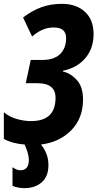

<svg xmlns="http://www.w3.org/2000/svg" viewBox="-30 -744 507 999"><path d="M97 235Q152 235 187 204.5Q222 174 222 115Q222 82 211 55Q200 28 183 8Q280 -4 341 -66.5Q402 -129 402 -226Q402 -292 370 -327.5Q338 -363 297 -372L298 -376Q371 -391 414 -441.5Q457 -492 457 -568Q456 -643 411 -683.5Q366 -724 292 -724Q234 -724 185.5 -706.5Q137 -689 90 -653L137 -554Q161 -575 188.5 -588Q216 -601 250 -601Q314 -601 314 -546Q314 -493 282.5 -462.5Q251 -432 190 -432H130L104 -311H165Q259 -311 259 -235Q259 -114 132 -114Q93 -114 55 -125.5Q17 -137 -10 -160V-21Q34 3 98 8Q107 27 113.5 48.5Q120 70 120 89Q120 142 75 142Q58 142 35 126V223Q65 235 97 235Z"/></svg>

Font: Noto Sans UI Condensed ExtraBold
Style: Italic
Weight: 800
Width: 3
Designer: Monotype Design Team
Foundry: Monotype Imaging Inc.
Version: 1.001